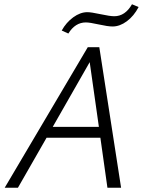

<svg xmlns="http://www.w3.org/2000/svg" viewBox="-20 -879 670 899"><path d="M598 -859 629 -846Q607 -804 574 -779.5Q541 -755 507 -755Q485 -755 442.5 -764.5Q400 -774 382 -774Q332 -774 300 -722L269 -736Q290 -774 323 -798Q356 -822 389 -822Q407 -822 451 -812.5Q495 -803 515 -803Q566 -803 598 -859ZM391 -658H445L547 0H483L450 -234H198L64 0H2ZM227 -285H443L400 -588Z"/></svg>

Font: EauTest Semilight
Style: Italic
Weight: 300
Italic angle: -12°
Designer: Christian Thalmann (Catharsis Fonts)
Version: Version 0.001;PS 000.001;hotconv 1.0.88;makeotf.lib2.5.64775